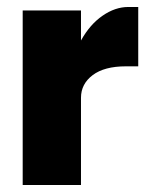

<svg xmlns="http://www.w3.org/2000/svg" viewBox="-20 -530 440 550"><path d="M45 -500H212V-414Q237.5 -460 273.8 -485Q310 -510 347.5 -510H376V-340H340.5Q279 -340 245.5 -314.8Q212 -289.5 212 -250V0H45Z"/></svg>

Font: Overused Grotesk ExtraBold
Style: Regular
Weight: 800
Version: Version 0.004